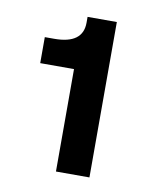

<svg xmlns="http://www.w3.org/2000/svg" viewBox="-61 -915 476 568"><g transform="rotate(10 177.0 -631.5)"><path d="M43 -706.1V-784.2H71.3Q157.2 -784.2 157.2 -847.7V-865.2H245.1V-398.4H144.5V-706.1Z"/></g></svg>

Font: Gothic A1 ExtraBold
Style: Regular
Weight: 800
Designer: HanYang I&C Co.,Ltd.
Foundry: HanYang I&C Co.,Ltd.
Version: Version 2.50